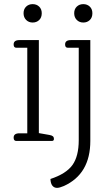

<svg xmlns="http://www.w3.org/2000/svg" viewBox="-20 -682 528 929"><path d="M94 -618Q94 -638 106.5 -650Q119 -662 138 -662Q157 -662 169.5 -650Q182 -638 182 -618Q182 -597 169.5 -585Q157 -573 138 -573Q119 -573 106.5 -585.5Q94 -598 94 -618ZM339 -618Q339 -638 351.5 -650Q364 -662 383 -662Q402 -662 414.5 -650Q427 -638 427 -618Q427 -597 414.5 -585Q402 -573 383 -573Q364 -573 351.5 -585.5Q339 -598 339 -618ZM46 -16Q46 -37 74 -37H112V-451H59Q46 -451 46 -467Q46 -488 74 -488H168V-38L219 -29Q231 -27 236 -22.5Q241 -18 241 -10Q241 0 231 0H59Q46 0 46 -16ZM224 184Q300 159 330.5 116.5Q361 74 361 -4V-451H308Q295 -451 295 -467Q295 -488 323 -488H417V0Q417 160 289 218Q268 227 256 227Q242 227 233.5 216.5Q225 206 224 184Z"/></svg>

Font: Maitree Light
Style: Regular
Weight: 300
Designer: CadsonDemak Team
Foundry: CadsonDemak
Version: Version 1.001